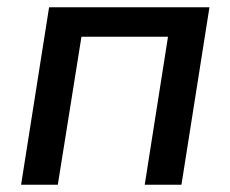

<svg xmlns="http://www.w3.org/2000/svg" viewBox="-20 -508 633 528"><path d="M38 0 115 -488H556L479 0H378L442 -407H204L139 0Z"/></svg>

Font: Nunito Sans SemiBold
Style: Italic
Weight: 600
Italic angle: -9°
Designer: Vernon Adams
Foundry: Vernon Adams
Version: Version 3.006; ttfautohint (v1.8.3)